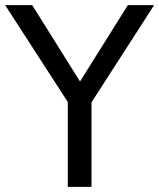

<svg xmlns="http://www.w3.org/2000/svg" viewBox="-27 -725 618 745"><path d="M236 0V-366L255 -300L-7 -705H98L289 -400H278L469 -705H571L310 -300L328 -366V0Z"/></svg>

Font: Nunito Sans 10pt SemiCondensed Medium
Style: Regular
Weight: 500
Width: 4
Designer: Vernon Adams
Foundry: Vernon Adams
Version: Version 3.101;gftools[0.9.27]